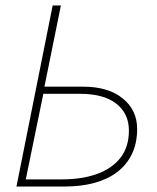

<svg xmlns="http://www.w3.org/2000/svg" viewBox="-20 -680 574 700"><path d="M40 0 172 -660H202L142 -364H284Q374 -364 427 -321.5Q480 -279 480 -210Q480 -158 461 -118.5Q442 -79 407 -52.5Q372 -26 323.5 -13Q275 0 216 0ZM74 -26H206Q278 -26 333 -45.5Q388 -65 419 -104.5Q450 -144 450 -204Q450 -266 404 -302Q358 -338 272 -338H138Z"/></svg>

Font: Source Sans Variable
Style: Italic
Weight: 200
Italic angle: -11°
Designer: Paul D. Hunt
Foundry: Adobe Systems Incorporated
Version: Version 3.006;hotconv 1.0.111;makeotfexe 2.5.65597